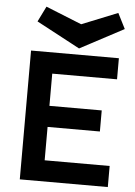

<svg xmlns="http://www.w3.org/2000/svg" viewBox="-59 -935 688 980"><g transform="rotate(5 284.5 -445.0)"><path d="M80 0V-660H530V-552H198V-387H466V-279H198V-108H531V0ZM323 -692 100 -811 139 -890 323 -816 507 -890 547 -811Z"/></g></svg>

Font: Lil Grotesk Bold
Style: Regular
Weight: 700
Designer: Bastien Sozeau
Foundry: NBR — Bastien Sozeau
Version: Version 4.002; ttfautohint (v1.8.4.7-5d5b)